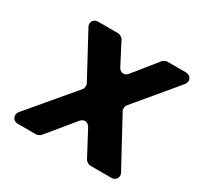

<svg xmlns="http://www.w3.org/2000/svg" viewBox="-151 -873 1071 1045"><g transform="rotate(30 384.5 -350.0)"><path d="M544 -384 760 -643C780 -667 765 -700 733 -700H616C608 -700 593 -693 588 -687L468 -538C451 -517 422 -520 410 -544L339 -681C334 -690 318 -700 308 -700H181C152 -700 136 -673 150 -648L295 -379C301 -368 299 -349 291 -340L53 -58C33 -33 48 0 80 0H195C203 0 218 -7 223 -13L362 -182C379 -203 407 -200 420 -177L504 -19C509 -10 525 0 535 0H668C697 0 713 -27 699 -52L540 -345C534 -356 536 -375 544 -384Z"/></g></svg>

Font: Trueno
Style: RoundBdIt
Weight: 700
Designer: Julieta Ulanovsky, Jasper
Foundry: Julieta Ulanovsky, Cannot Into Space Fonts
Version: Version 3.001